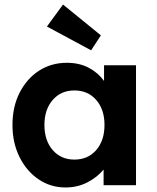

<svg xmlns="http://www.w3.org/2000/svg" viewBox="-20 -817 691 847"><path d="M269 10Q203 10 150 -26Q97 -62 66 -124.5Q35 -187 35 -266Q35 -346 66.5 -408Q98 -470 152 -505Q206 -540 275 -540Q330 -540 371.5 -518Q413 -496 439 -460V-529H580V0H437V-69Q409 -35 365.5 -12.5Q322 10 269 10ZM308 -113Q368 -113 404.5 -155Q441 -197 441 -266Q441 -334 404.5 -376Q368 -418 308 -418Q249 -418 212.5 -376Q176 -334 176 -266Q176 -197 212.5 -155Q249 -113 308 -113ZM382 -595 187 -700 258 -797 425 -661Z"/></svg>

Font: Lexend Deca SemiBold
Style: Regular
Weight: 600
Designer: Bonnie Shaver-Troup, Thomas Jockin
Foundry: Lexend
Version: Version 1.008; ttfautohint (v1.8.4.7-5d5b)